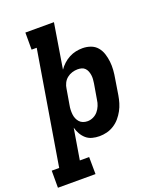

<svg xmlns="http://www.w3.org/2000/svg" viewBox="-206 -841 975 1162"><g transform="rotate(-20 281.5 -260.0)"><path d="M-37 215V105H11L132 -625H99V-735H283L236 -446Q249 -465 266.5 -481Q284 -497 305 -508Q326 -519 347.5 -523.5Q369 -528 391 -528Q418 -528 443 -519Q468 -510 484.5 -490.5Q501 -471 509 -446Q517 -421 520 -394.5Q523 -368 521 -340.5Q519 -313 514 -286L498 -186Q494 -162 487 -138.5Q480 -115 468 -93Q456 -71 439.5 -51.5Q423 -32 401 -18Q379 -4 355 2Q331 8 307 8Q283 8 260.5 2Q238 -4 221.5 -18.5Q205 -33 194 -52.5Q183 -72 177 -94L144 105H204L205 215ZM270 -102Q289 -102 307 -110.5Q325 -119 337.5 -134Q350 -149 357.5 -167.5Q365 -186 367 -204L384 -304Q386 -317 387 -330.5Q388 -344 386 -357Q384 -370 379.5 -381.5Q375 -393 366.5 -402Q358 -411 345.5 -414.5Q333 -418 319 -418Q302 -418 284 -412.5Q266 -407 251 -395Q236 -383 227.5 -365.5Q219 -348 217 -331L200 -231Q197 -216 196.5 -201.5Q196 -187 197.5 -172.5Q199 -158 204.5 -145Q210 -132 219 -122Q228 -112 241.5 -107Q255 -102 270 -102Z"/></g></svg>

Font: Iosevka Etoile Extrabold
Style: Italic
Weight: 800
Italic angle: -9°
Designer: Belleve Invis
Foundry: Belleve Invis
Version: Version 22.1.2; ttfautohint (v1.8.4)